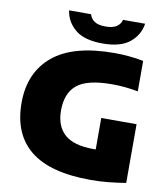

<svg xmlns="http://www.w3.org/2000/svg" viewBox="-101 -1035 991 1130"><g transform="rotate(10 395.0 -470.5)"><path d="M517.5 10Q274.5 10 156.5 -85.2Q38.5 -180.5 38.5 -367Q38.5 -547.5 159.5 -648.8Q280.5 -750 526.5 -750Q569 -750 614 -746Q659 -742 700.5 -733.5V-551.5Q664.5 -558.5 625.2 -562.5Q586 -566.5 545.5 -566.5Q397 -566.5 336 -516.5Q275 -466.5 275 -363.5Q275 -269.5 329.5 -220.8Q384 -172 501.5 -172Q508.5 -172 516 -172V-360H727V-9Q675.5 -0.5 622.8 4.8Q570 10 517.5 10ZM446.5 -793Q338.5 -793 284 -837.8Q229.5 -882.5 219.5 -951H351Q358 -925 380.5 -909.8Q403 -894.5 446.5 -894.5Q490 -894.5 512.8 -909.8Q535.5 -925 542 -951H674Q663.5 -882.5 609 -837.8Q554.5 -793 446.5 -793Z"/></g></svg>

Font: Encode Sans SmExp Black
Style: Regular
Weight: 900
Width: 6
Designer: Multiple Designers
Foundry: Impallari Type
Version: Version 3.002; ttfautohint (v1.8.3) -l 8 -r 50 -G 200 -x 14 